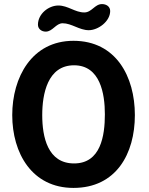

<svg xmlns="http://www.w3.org/2000/svg" viewBox="-20 -914 730 941"><path d="M40 -350C40 -163 137 7 340 7C549 7 641 -160 641 -350C641 -538 549 -714 340 -714C136 -714 40 -535 40 -350ZM187 -350C187 -453 213 -594 343 -594C471 -594 494 -455 494 -354C494 -249 474 -113 343 -113C214 -113 187 -242 187 -350ZM166 -793C166 -772 184 -759 204 -759C238 -759 254 -800 287 -800C331 -800 369 -766 415 -766C461 -766 520 -809 520 -860C520 -882 501 -894 480 -894C444 -894 430 -853 393 -853C348 -853 313 -887 266 -887C218 -887 166 -846 166 -793Z"/></svg>

Font: Asimov Print
Style: C
Weight: 500
Designer: Google
Version: Version 2.000980: 2014